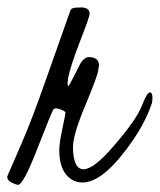

<svg xmlns="http://www.w3.org/2000/svg" viewBox="-42 -484 433 519"><path d="M225.6 -307.1V-308.6C224.9 -322.3 216.1 -329.3 199.2 -329.6C189.5 -329.6 181 -322.9 173.8 -309.6C171.9 -304.7 169.9 -300.8 168 -297.9L155.3 -272.9C148.1 -259 144 -251.8 143.1 -251.5C141.4 -252.1 140.6 -254.6 140.6 -258.8L142.1 -273.4C147 -296.9 157.9 -330.2 174.8 -373.5C191.7 -416.8 200.2 -441.2 200.2 -446.8C200.2 -458.2 192.4 -463.9 176.8 -463.9L164.1 -463.4C155.3 -463.1 150.1 -460.6 148.4 -456.1L83.5 -272.5C58.1 -199.9 36 -141.8 17.1 -98.1L-9.8 -36.1C-18.2 -17.6 -22.5 -7.6 -22.5 -6.3C-22.5 0.5 -18.3 5.9 -10 9.8C-1.7 13.7 3.9 15.6 6.8 15.6C16.3 15.6 33.8 -17.3 59.3 -83C84.9 -148.8 99.3 -183.9 102.5 -188.5C106.4 -192.4 114.3 -191.7 126 -186.5C131.8 -183.9 134.8 -181.6 135 -179.4C135.2 -177.3 132.4 -163.1 126.7 -136.7C121 -110.4 118.2 -90.8 118.2 -78.1C118.2 -39.4 129.2 -13 151.4 1C160.2 6.5 169.9 9.3 180.7 9.3C214.5 9.3 253.1 -19.2 296.4 -76.2C326.3 -114.9 348.3 -152.2 362.3 -188L367.2 -201.2C369.1 -205.7 370.1 -212.2 370.1 -220.7C369.8 -229.5 367.5 -234 363.3 -234.4C358.1 -234.4 350.7 -222.2 341.3 -197.8C331.9 -173 306 -136.2 263.7 -87.4C228.5 -46.7 201.8 -26.4 183.6 -26.4C165.4 -26.7 155.9 -46.2 155.3 -85C154.9 -107.7 166.3 -146.5 189.5 -201.2C212.2 -255.9 223.6 -287.1 223.6 -294.9L224.6 -300.8Z"/></svg>

Font: Kristi
Style: Medium
Weight: 400
Italic angle: -15°
Version: Version 1.003